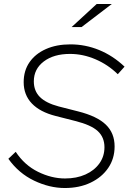

<svg xmlns="http://www.w3.org/2000/svg" viewBox="-20 -934 646 965"><path d="M306 11Q229 11 151.5 -26Q74 -63 22 -136L59 -171Q103 -104 171 -70.5Q239 -37 307 -37Q365 -37 409.5 -57Q454 -77 479.5 -112.5Q505 -148 505 -194Q505 -244 471.5 -275Q438 -306 358 -326L260 -351Q181 -371 140 -414Q99 -457 99 -521Q99 -579 128.5 -621.5Q158 -664 211 -687.5Q264 -711 334 -711Q409 -711 478.5 -682.5Q548 -654 606 -599L572 -561Q523 -609 460 -636Q397 -663 332 -663Q250 -663 200 -625Q150 -587 150 -525Q150 -477 180.5 -446.5Q211 -416 275 -399L373 -374Q468 -350 512 -307.5Q556 -265 556 -198Q556 -137 524 -90Q492 -43 435.5 -16Q379 11 306 11ZM340 -798 466 -914H542L390 -798Z"/></svg>

Font: Red Hat Text
Style: Italic
Weight: 300
Italic angle: -12°
Designer: Pentagram, MCKL
Foundry: Pentagram, MCKL
Version: Version 1.023